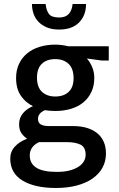

<svg xmlns="http://www.w3.org/2000/svg" viewBox="-20 -702 591 955"><path d="M60 -314Q60 -353 74.5 -384Q89 -415 115 -436.5Q141 -458 177 -469Q213 -480 255 -480Q286 -480 318 -472H521V-401H486L412 -411Q429 -392 439 -367Q449 -342 449 -315Q449 -276 435 -245.5Q421 -215 395.5 -193.5Q370 -172 334 -161Q298 -150 255 -150Q241 -150 228.5 -151Q216 -152 204 -154Q185 -146 177 -135Q169 -124 169 -111Q169 -91 183 -83Q197 -75 223 -75H342Q420 -75 463.5 -39.5Q507 -4 507 62Q507 101 489.5 132.5Q472 164 439.5 186.5Q407 209 361 221Q315 233 258 233Q153 233 92 196Q31 159 31 87Q31 52 54 27Q77 2 115 -12Q97 -24 86 -40.5Q75 -57 75 -84Q75 -116 94 -138.5Q113 -161 144 -174Q108 -191 84 -225.5Q60 -260 60 -314ZM174 5Q128 27 128 71Q128 111 160.5 132Q193 153 262 153Q301 153 328 145.5Q355 138 372.5 126Q390 114 398 99Q406 84 406 68Q406 30 380.5 17.5Q355 5 313 5ZM346 -313Q346 -361 321 -384.5Q296 -408 255 -408Q213 -408 188.5 -385Q164 -362 164 -316Q164 -268 189 -245Q214 -222 255 -222Q297 -222 321.5 -245Q346 -268 346 -313ZM207 -682Q210 -651 223 -633Q236 -615 274 -615Q306 -615 322 -632.5Q338 -650 341 -682H408Q408 -626 373.5 -590.5Q339 -555 274 -555Q238 -555 212.5 -566Q187 -577 170.5 -594.5Q154 -612 146.5 -635Q139 -658 139 -682Z"/></svg>

Font: Mukta Malar Medium
Style: Regular
Weight: 500
Designer: Aadarsh Rajan, Girish Dalvi, Yashodeep Gholap
Foundry: Ek Type
Version: Version 2.538;PS 1.000;hotconv 16.6.51;makeotf.lib2.5.65220;